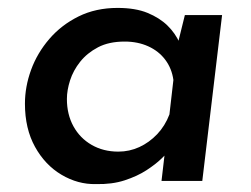

<svg xmlns="http://www.w3.org/2000/svg" viewBox="-20 -457 635 485"><path d="M222 8Q177 9 135.5 -15.5Q94 -40 68.5 -86Q43 -132 43 -195Q43 -238 58.5 -280.5Q74 -323 104.5 -358.5Q135 -394 178.5 -415.5Q222 -437 277 -437Q322 -437 352.5 -424.5Q383 -412 403 -392.5Q423 -373 434 -348L425 -330L447 -419H541L491 0H388L400 -103L408 -77Q402 -70 387.5 -56Q373 -42 350 -27Q327 -12 295 -1.5Q263 9 222 8ZM279 -74Q307 -74 332 -85.5Q357 -97 377 -118Q397 -139 408 -168L418 -255Q414 -284 397.5 -306Q381 -328 354.5 -340Q328 -352 295 -352Q255 -352 227.5 -337.5Q200 -323 182.5 -301Q165 -279 157 -254Q149 -229 149 -207Q149 -168 165.5 -138Q182 -108 211.5 -91Q241 -74 279 -74Z"/></svg>

Font: Josefin Sans Medium
Style: Italic
Weight: 500
Italic angle: -7°
Designer: Santiago Orozco
Foundry: Typemade
Version: Version 2.000